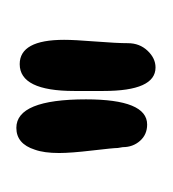

<svg xmlns="http://www.w3.org/2000/svg" viewBox="-8 -664 206 229"><g transform="rotate(90 94.5 -550.0)"><path d="M28 -524Q28 -536 30 -561.5Q32 -587 32 -600Q32 -614 41 -623.5Q50 -633 61 -633Q89 -633 89 -571V-536Q89 -471 57 -471Q28 -471 28 -524ZM163 -518Q163 -500 159 -489Q152 -467 133 -467Q99 -467 99 -550Q99 -623 129 -623Q141 -623 148.5 -614.5Q156 -606 156 -594L157 -588Q157 -583 160 -557.5Q163 -532 163 -518Z"/></g></svg>

Font: Because We Build
Style: Regular
Weight: 400
Designer: Liz Wetzel, Aaron Williamson, Russ McMullin
Foundry: Red Hat
Version: Version 1.000